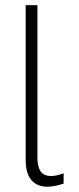

<svg xmlns="http://www.w3.org/2000/svg" viewBox="-20 -717 308 744"><path d="M163.5 6.5Q124.5 6.5 102 -18.8Q79.5 -44 79.5 -99V-697H125V-106.5Q125 -71 137.5 -53Q150 -35 177.5 -35Q199 -35 226.5 -45.5V-5.5Q190.5 6.5 163.5 6.5Z"/></svg>

Font: Acari Sans Neue Light
Style: Regular
Weight: 300
Designer: Alfredo Marco Pradil (font), Cristiano Sobral (main changes)
Foundry: Hanken Design Co. (font), Cristiano Sobral (main changes)
Version: Version 2.459;March 19, 2022;FontCreator 14.0.0.2808 64-bit;